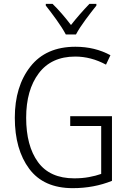

<svg xmlns="http://www.w3.org/2000/svg" viewBox="-20 -968 668 998"><path d="M345 -364V-313H506V-64Q478 -54 442.5 -47.5Q407 -41 366 -41Q239 -41 177.5 -125.5Q116 -210 116 -356Q116 -500 181.5 -587Q247 -674 371 -674Q453 -674 531 -632L554 -681Q473 -725 372 -725Q219 -725 138 -622Q57 -519 57 -356Q57 -191 132 -90.5Q207 10 358 10Q468 10 562 -28V-364ZM481 -948H445Q392 -893 349 -838Q327 -867 301.5 -896.5Q276 -926 253 -948H218V-939Q242 -909 273 -866Q304 -823 322 -789H375Q393 -823 424.5 -865.5Q456 -908 481 -939Z"/></svg>

Font: Noto Sans UI SemiCondensed Light
Style: Regular
Weight: 300
Width: 4
Designer: Monotype Design Team
Foundry: Monotype Imaging Inc.
Version: Version 1.901